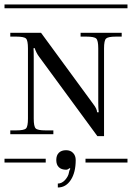

<svg xmlns="http://www.w3.org/2000/svg" viewBox="-29 -728 591 860"><path d="M-8.8 -708H542V-690.9H-8.8ZM-8.8 -17.1H175.8V0H-8.8ZM354 -17.1H542V0H354ZM17.1 -581.1H154.8L389.2 -261.2Q405.8 -239.7 405.8 -225.1H413.1Q411.1 -244.6 411.1 -267.1V-511.2Q411.1 -546.4 402.1 -555.2Q393.1 -564 357.9 -564H332V-581.1H516.1V-564H490.2Q455.1 -564 446 -555.2Q437 -546.4 437 -511.2V-118.2H407.2L146 -474.1Q140.1 -481.9 135.5 -490.7Q130.9 -499.5 128.9 -504.9Q127 -510.3 127 -512.2H121.1Q122.1 -501 122.1 -470.2V-196.8Q122.1 -161.6 130.9 -152.8Q139.6 -144 174.8 -144H210V-127H17.1V-144H43.9Q79.1 -144 87.6 -152.8Q96.2 -161.6 96.2 -196.8V-511.2Q96.2 -546.4 87.6 -555.2Q79.1 -564 43.9 -564H17.1ZM310.1 -11.2Q310.1 44.4 288.1 78.1Q266.1 111.8 230 111.8V94.2Q248 94.2 262.7 77.9Q277.3 61.5 279.8 44.9Q280.8 35.6 286.1 27.8L282.2 24.9Q274.9 32.2 267.1 32.2Q246.1 32.2 234.6 21Q223.1 9.8 223.1 -11.2Q223.1 -32.2 234.6 -43.7Q246.1 -55.2 267.1 -55.2Q286.6 -55.2 298.3 -43Q310.1 -30.8 310.1 -11.2Z"/></svg>

Font: FoglihtenFr02
Style: Regular
Weight: 500
Version: Version 0.68